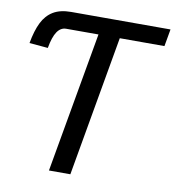

<svg xmlns="http://www.w3.org/2000/svg" viewBox="-81 -798 797 870"><g transform="rotate(10 317.0 -362.5)"><path d="M316 -646H167.5Q142.5 -646 126 -621.8Q109.5 -597.5 100.5 -546L15 -553.5Q25.5 -612 44 -649.2Q62.5 -686.5 94.5 -705.8Q126.5 -725 176.5 -725H633.5L619.5 -646H414L300.5 0H202Z"/></g></svg>

Font: JuliaMono Medium
Style: Italic
Weight: 500
Italic angle: -9°
Monospace: yes
Designer: cormullion
Foundry: corm
Version: Version 0.054; ttfautohint (v1.8.4)